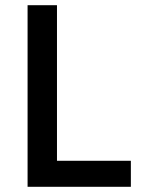

<svg xmlns="http://www.w3.org/2000/svg" viewBox="-20 -718 553 738"><path d="M86 0V-698H199V-100H483V0Z"/></svg>

Font: IBM Plex Sans Thai Looped Medium
Style: Regular
Weight: 500
Designer: Mike Abbink, Paul van der Laan, Pieter van Rosmalen, Ben Mitchell, Mark Frömberg
Foundry: Bold Monday
Version: Version 1.1